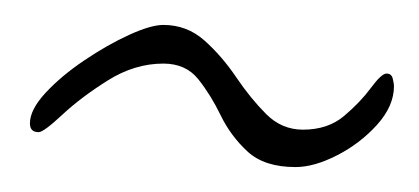

<svg xmlns="http://www.w3.org/2000/svg" viewBox="-20 -536 336 154"><path d="M217 -402Q192 -402 178.5 -414.5Q165 -427 157 -443.5Q149 -460 139 -472.5Q129 -485 111 -485Q88 -485 66.5 -471.5Q45 -458 30 -444Q15 -430 11 -430Q4 -430 4 -437Q4 -448 16.5 -461.5Q29 -475 47.5 -487.5Q66 -500 83.5 -508Q101 -516 111 -516Q130 -516 144 -503.5Q158 -491 169.5 -474Q181 -457 193.5 -444.5Q206 -432 223 -432Q243 -432 256 -443Q269 -454 277.5 -465.5Q286 -477 290 -477Q294 -477 295 -473Q296 -469 296 -467Q296 -451 282.5 -436Q269 -421 250.5 -411.5Q232 -402 217 -402Z"/></svg>

Font: Licorice
Style: Regular
Weight: 400
Designer: Robert E. Leuschke
Foundry: Robert E. Leuschke
Version: Version 1.010; ttfautohint (v1.8.3)